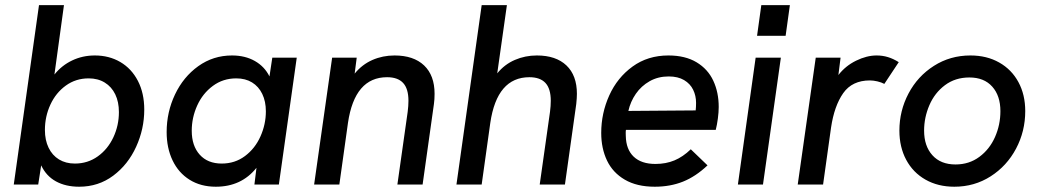

<svg xmlns="http://www.w3.org/2000/svg" viewBox="-20 -717 4047 746"><path d="M140 -74.5 128.5 0H33.5L131.5 -697H228.5L191.5 -427.5Q220 -463 260.5 -482.2Q301 -501.5 348.5 -501.5Q404 -501.5 447.5 -476Q491 -450.5 515.8 -402.8Q540.5 -355 540.5 -291Q540.5 -216 509 -146.8Q477.5 -77.5 420 -34.5Q362.5 8.5 287.5 8.5Q235.5 8.5 197.5 -12.2Q159.5 -33 140 -74.5ZM442 -281.5Q442 -321 427.8 -350.5Q413.5 -380 387 -396.2Q360.5 -412.5 324.5 -412.5Q274.5 -412.5 235.8 -384.5Q197 -356.5 175.8 -310.5Q154.5 -264.5 154.5 -212Q154.5 -172.5 168.8 -143Q183 -113.5 209.2 -97.5Q235.5 -81.5 271 -81.5Q321 -81.5 360 -109.5Q399 -137.5 420.5 -183.5Q442 -229.5 442 -281.5Z M627.5 -204Q627.5 -281.5 660 -350Q692.5 -418.5 750.5 -460Q808.5 -501.5 881.5 -501.5Q932.5 -501.5 970.2 -480Q1008 -458.5 1027 -420L1038 -493H1133L1063.5 0H968.5L976.5 -65Q918 8.5 818.5 8.5Q760 8.5 716.8 -18.5Q673.5 -45.5 650.5 -93.8Q627.5 -142 627.5 -204ZM1013 -284.5Q1013 -323 999 -352Q985 -381 959.2 -396.8Q933.5 -412.5 898 -412.5Q846.5 -412.5 807 -383.2Q767.5 -354 746.2 -307Q725 -260 725 -209Q725 -150.5 756 -116Q787 -81.5 841.5 -81.5Q893 -81.5 932 -110.8Q971 -140 992 -187Q1013 -234 1013 -284.5Z M1270.5 -493H1366L1358 -431Q1387 -466.5 1427 -484Q1467 -501.5 1513 -501.5Q1587 -501.5 1627.8 -462.8Q1668.5 -424 1668.5 -352.5Q1668.5 -330.5 1666 -313L1622 0H1524L1564 -282.5Q1567 -306 1567 -325.5Q1567 -372.5 1546.2 -394.8Q1525.5 -417 1484 -417Q1358 -417 1332 -239.5L1298.5 0H1200.5Z M1851.5 -697H1949.5L1912 -432Q1940.5 -467 1980.5 -484.2Q2020.5 -501.5 2066 -501.5Q2140 -501.5 2180.8 -462.8Q2221.5 -424 2221.5 -352.5Q2221.5 -336.5 2219 -313L2175 0H2077L2117 -282.5Q2120 -306 2120 -325.5Q2120 -372.5 2099.2 -394.8Q2078.5 -417 2037 -417Q1911 -417 1885 -239.5L1851.5 0H1753.5Z M2316 -200.5Q2316 -277 2347.2 -346.2Q2378.5 -415.5 2437.8 -458.5Q2497 -501.5 2577 -501.5Q2642.5 -501.5 2686.5 -475Q2730.5 -448.5 2751.5 -403.2Q2772.5 -358 2772.5 -301.5Q2772.5 -281 2769.2 -256.5Q2766 -232 2761 -212.5H2412Q2411 -206 2411.2 -198.8Q2411.5 -191.5 2411.5 -188.5Q2412.5 -136.5 2442.2 -108.2Q2472 -80 2526.5 -80Q2567.5 -80 2600.5 -93.8Q2633.5 -107.5 2664 -137L2729 -74.5Q2683 -31 2633.5 -11.2Q2584 8.5 2524 8.5Q2454.5 8.5 2407.8 -18.8Q2361 -46 2338.5 -93.2Q2316 -140.5 2316 -200.5ZM2683 -288Q2684.5 -301.5 2684.5 -317.5Q2684.5 -345 2673.2 -368.2Q2662 -391.5 2638 -405.8Q2614 -420 2578 -420Q2537 -420 2504.2 -401.5Q2471.5 -383 2450.5 -352.5Q2429.5 -322 2421.5 -286Z M2916 -493H3014L2944.5 0H2847ZM2938 -697H3049L3032.5 -578H2921.5Z M3149.5 -493H3246L3237.5 -425.5Q3265 -461 3306.2 -481.2Q3347.5 -501.5 3386 -501.5Q3409 -501.5 3429.8 -495.2Q3450.5 -489 3472 -475.5L3416 -391Q3405 -397 3389.2 -400.8Q3373.5 -404.5 3360 -404.5Q3291 -404.5 3256.2 -355Q3221.5 -305.5 3209 -221.5L3178 0H3079.5Z M3474.5 -209.5Q3474.5 -286.5 3510 -353.8Q3545.5 -421 3608.8 -461.2Q3672 -501.5 3750.5 -501.5Q3814 -501.5 3862.2 -474.2Q3910.5 -447 3937 -398Q3963.5 -349 3963.5 -285.5Q3963.5 -207 3927.8 -139.5Q3892 -72 3829 -31.8Q3766 8.5 3688 8.5Q3624.5 8.5 3576 -19Q3527.5 -46.5 3501 -96Q3474.5 -145.5 3474.5 -209.5ZM3867 -285Q3867 -345 3835.2 -380.5Q3803.5 -416 3746.5 -416Q3691.5 -416 3651.5 -386Q3611.5 -356 3591 -308.2Q3570.5 -260.5 3570.5 -209.5Q3570.5 -149.5 3602.8 -113.8Q3635 -78 3692.5 -78Q3745.5 -78 3785.2 -107.5Q3825 -137 3846 -184.5Q3867 -232 3867 -285Z"/></svg>

Font: HK Grotesk Medium
Style: Italic
Weight: 500
Italic angle: -8°
Designer: Alfredo Marco Pradil
Foundry: Hanken Design Co.
Version: Version 3.004